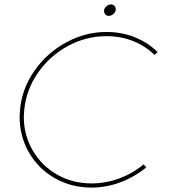

<svg xmlns="http://www.w3.org/2000/svg" viewBox="-20 -848 772 871"><path d="M695 -612 681 -599Q639 -640 583 -662Q527 -684 463 -684Q370 -684 287.5 -639Q205 -594 152 -517.5Q99 -441 90 -350Q88 -328 88 -318Q88 -235 128.5 -165.5Q169 -96 239 -56Q309 -16 395 -16Q460 -16 521 -38.5Q582 -61 631 -102L644 -89Q590 -45 526 -21Q462 3 395 3Q304 3 229 -39.5Q154 -82 111.5 -156Q69 -230 69 -318Q69 -328 71 -352Q80 -447 136.5 -527.5Q193 -608 280 -655.5Q367 -703 463 -703Q532 -703 591.5 -679Q651 -655 695 -612ZM505 -806Q505 -794 495 -785Q485 -776 473 -776Q464 -776 458 -782.5Q452 -789 452 -798Q452 -810 462 -819Q472 -828 484 -828Q493 -828 499 -821.5Q505 -815 505 -806Z"/></svg>

Font: Gontserrat Thin
Style: Italic
Weight: 250
Italic angle: -11.3°
Designer: Julieta Ulanovsky
Foundry: Julieta Ulanovsky
Version: Version 6.001